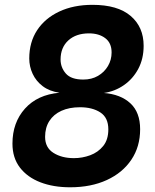

<svg xmlns="http://www.w3.org/2000/svg" viewBox="-20 -762 640 794"><path d="M270 12.5Q200.5 12.5 146.8 -8.2Q93 -29 62.2 -69.2Q31.5 -109.5 31.5 -168Q31.5 -255 83.2 -312.8Q135 -370.5 226 -378.5Q184.5 -384.5 156.8 -405.5Q129 -426.5 115 -456.8Q101 -487 101 -520Q101 -587.5 133.5 -637Q166 -686.5 225 -714.2Q284 -742 362.5 -742Q466.5 -742 520.2 -696.2Q574 -650.5 574 -572.5Q574 -519 551.8 -477.2Q529.5 -435.5 492.2 -409.8Q455 -384 409.5 -377.5Q479 -372 519.2 -334.8Q559.5 -297.5 559.5 -227.5Q559.5 -155.5 523.2 -101.5Q487 -47.5 421.8 -17.5Q356.5 12.5 270 12.5ZM285.5 -108Q320.5 -108 353 -120Q385.5 -132 406.8 -158.2Q428 -184.5 428 -227Q428 -275.5 395 -297Q362 -318.5 311 -318.5Q266.5 -318.5 234 -303.8Q201.5 -289 184 -261.5Q166.5 -234 166.5 -196Q166.5 -151.5 201 -129.8Q235.5 -108 285.5 -108ZM324.5 -433Q359 -433 385.2 -448.2Q411.5 -463.5 426.5 -489Q441.5 -514.5 441.5 -545Q441.5 -584.5 415.2 -604.2Q389 -624 348 -624Q294.5 -624 262.5 -594.8Q230.5 -565.5 230.5 -516Q230.5 -483 252.2 -458Q274 -433 324.5 -433Z"/></svg>

Font: Spline Sans Mono SemiBold
Style: Italic
Weight: 600
Italic angle: -4°
Monospace: yes
Version: Version 1.004